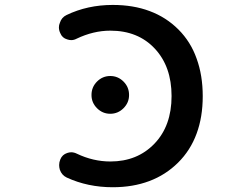

<svg xmlns="http://www.w3.org/2000/svg" viewBox="-20 -785 1040 794"><path d="M446.3 -10.7Q342.8 -10.7 255.9 -50.8Q235.4 -60.5 227.5 -83Q224.6 -92.8 224.6 -102.5Q224.6 -114.3 229.5 -126Q237.3 -145.5 257.8 -152.3Q266.6 -155.3 274.4 -155.3Q286.1 -155.3 297.9 -149.4Q365.2 -117.2 436.5 -117.2Q547.9 -117.2 618.7 -190.9Q689.5 -264.6 689.5 -387.7Q689.5 -509.8 620.1 -584Q550.8 -658.2 436.5 -658.2Q366.2 -658.2 296.9 -625Q286.1 -619.1 274.4 -619.1Q266.6 -619.1 257.8 -622.1Q237.3 -627.9 229.5 -647.5Q223.6 -659.2 223.6 -671.9Q223.6 -681.6 227.5 -690.4Q234.4 -712.9 254.9 -722.7Q341.8 -764.6 446.3 -764.6Q531.2 -764.6 598.6 -739.3Q667 -713.9 717.8 -663.1Q768.6 -612.3 793 -543Q818.4 -473.6 818.4 -387.2Q818.4 -300.8 793 -232.4Q767.6 -163.1 716.3 -112.3Q665 -61.5 597.2 -36.1Q529.3 -10.7 446.3 -10.7ZM358.4 -391.6V-392.6Q358.4 -424.8 381.3 -447.8Q404.3 -470.7 436 -470.7Q467.8 -470.7 490.7 -447.8Q513.7 -424.8 513.7 -392.6V-391.6Q513.7 -360.4 490.7 -337.4Q467.8 -314.5 436 -314.5Q404.3 -314.5 381.3 -337.4Q358.4 -360.4 358.4 -391.6Z"/></svg>

Font: Rounded-X Mgen+ 1m medium
Style: Regular
Weight: 500
Designer: [Source Han Sans]
Ryoko NISHIZUKA  (kana & ideographs); Paul D. Hunt (Latin, Greek & Cyrillic); Wenlong ZHANG  (bopomofo
Version: Version 1.059.20150602